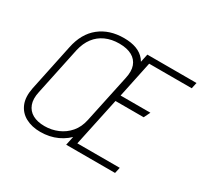

<svg xmlns="http://www.w3.org/2000/svg" viewBox="-149 -919 1195 1133"><g transform="rotate(30 448.5 -352.5)"><path d="M413 0H746L755 -40H466L536 -369H728L749 -412H546L598 -659H888L897 -700H562ZM142 -508 75 -189Q62 -124 80.5 -79.5Q99 -35 141.5 -12Q184 11 242 11Q305 11 357 -13Q409 -37 445 -81Q481 -125 494 -186L562 -508Q583 -606 539 -661Q495 -716 395 -716Q296 -716 229.5 -663Q163 -610 142 -508ZM118 -187 187 -514Q199 -566 226 -601.5Q253 -637 294 -655.5Q335 -674 387 -674Q440 -674 473.5 -655.5Q507 -637 519.5 -602Q532 -567 520 -515L451 -191Q440 -138 409.5 -102.5Q379 -67 336.5 -49Q294 -31 247 -31Q198 -31 165.5 -49Q133 -67 120 -102Q107 -137 118 -187Z"/></g></svg>

Font: Advent Pro Light
Style: Italic
Weight: 300
Italic angle: -12°
Version: Version 3.000